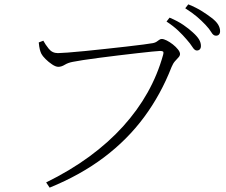

<svg xmlns="http://www.w3.org/2000/svg" viewBox="-20 -821 1040 882"><path d="M837 -640Q821 -659 799 -680Q777 -701 745 -722L759 -740Q797 -724 823 -706Q849 -688 866 -672Q886 -654 894.5 -639.5Q903 -625 903 -610Q903 -600 898 -594.5Q893 -589 884 -589Q874 -589 864 -605Q854 -621 837 -640ZM924 -707Q906 -726 885 -744Q864 -762 831 -783L845 -801Q882 -786 908 -769.5Q934 -753 952 -739Q973 -723 982 -708Q991 -693 991 -678Q991 -668 986 -662.5Q981 -657 972 -657Q960 -657 951 -672.5Q942 -688 924 -707ZM246 -577Q258 -577 291 -579.5Q324 -582 370 -586.5Q416 -591 465.5 -596.5Q515 -602 560.5 -607Q606 -612 639 -616.5Q672 -621 683 -623Q693 -625 699.5 -629.5Q706 -634 711.5 -638Q717 -642 723 -642Q732 -642 746 -635Q760 -628 774 -617Q788 -606 797.5 -594Q807 -582 807 -573Q807 -565 800 -557.5Q793 -550 784 -540Q775 -530 768 -513Q719 -387 642 -283Q565 -179 457.5 -98Q350 -17 208 41L192 17Q302 -37 390 -101.5Q478 -166 545 -240Q612 -314 658 -396Q704 -478 729 -568Q733 -582 728.5 -584.5Q724 -587 715 -587Q707 -587 678.5 -584Q650 -581 609.5 -576.5Q569 -572 524 -566.5Q479 -561 436.5 -555.5Q394 -550 361.5 -545Q329 -540 315 -537Q293 -533 277.5 -523.5Q262 -514 248 -514Q236 -514 219.5 -525Q203 -536 189 -550Q175 -564 170 -574Q166 -582 163 -593.5Q160 -605 158 -626L179 -634Q188 -617 204 -597Q220 -577 246 -577Z"/></svg>

Font: Source Han Serif JP VF
Style: Regular
Weight: 250
Designer: Ryoko NISHIZUKA 西塚涼子 (kana & ideographs); Frank Grießhammer (Latin, Greek & Cyrillic); Wenlong ZHANG 张文龙 (bopomofo); San
Foundry: Adobe
Version: Version 2.001;hotconv 1.1.0;makeotfexe 2.6.0